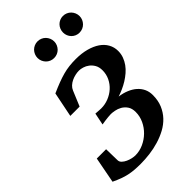

<svg xmlns="http://www.w3.org/2000/svg" viewBox="-285 -1012 1124 1124"><g transform="rotate(-45 277.0 -450.5)"><path d="M555.2 -544.9Q555.2 -520 547.1 -498Q539.1 -476.1 525.4 -457Q511.7 -438 493.2 -422.1Q474.6 -406.2 453.9 -393.3Q433.1 -380.4 411.1 -370.6Q389.2 -360.8 368.2 -354Q401.4 -349.6 428.7 -338.1Q456.1 -326.7 475.3 -309.6Q494.6 -292.5 505.4 -269.8Q516.1 -247.1 516.1 -219.2Q516.1 -174.3 501.5 -139.4Q486.8 -104.5 461.9 -78.1Q437 -51.8 403.8 -33.9Q370.6 -16.1 333.3 -4.9Q295.9 6.3 256.8 11.2Q217.8 16.1 181.2 16.1Q152.3 16.1 129.4 14.2Q106.4 12.2 84.7 7.6Q63 2.9 40.5 -5.4Q18.1 -13.7 -9.8 -26.9L21 -188H98.1L100.1 -94.2Q100.6 -81.5 111.1 -71.5Q121.6 -61.5 136.5 -54.7Q151.4 -47.9 167.2 -44.4Q183.1 -41 193.8 -41Q229 -41 261.5 -55.7Q293.9 -70.3 319.3 -95Q344.7 -119.6 359.9 -151.9Q375 -184.1 375 -219.2Q375 -249.5 362.1 -268.1Q349.1 -286.6 331.1 -296.9Q313 -307.1 293.9 -310.5Q274.9 -314 263.2 -314Q252.9 -314 239.5 -312.5Q226.1 -311 214.4 -309.6Q200.2 -307.6 186 -305.2L201.2 -379.9Q221.7 -378.4 231.7 -377.7Q241.7 -377 247.1 -377Q278.8 -377 308.3 -388.7Q337.9 -400.4 360.6 -420.9Q383.3 -441.4 396.7 -469.2Q410.2 -497.1 410.2 -529.8Q410.2 -556.2 399.7 -574.5Q389.2 -592.8 374 -604.2Q358.9 -615.7 341.8 -620.8Q324.7 -626 311 -626Q296.4 -626 280 -622.3Q263.7 -618.7 248.8 -611.6Q233.9 -604.5 221.9 -593.5Q210 -582.5 204.1 -567.9L165 -474.1H87.9L119.1 -628.9Q155.3 -645 184.3 -656Q213.4 -667 239.5 -674.1Q265.6 -681.2 291 -684.1Q316.4 -687 345.2 -687Q393.6 -687 432.4 -676.5Q471.2 -666 498.5 -647.5Q525.9 -628.9 540.5 -602.5Q555.2 -576.2 555.2 -544.9ZM329.6 -849.1Q329.6 -835 324.2 -822.5Q318.8 -810.1 309.6 -800.5Q300.3 -791 287.6 -785.6Q274.9 -780.3 260.7 -780.3Q246.6 -780.3 233.9 -785.6Q221.2 -791 211.9 -800.5Q202.6 -810.1 197.3 -822.5Q191.9 -835 191.9 -849.1Q191.9 -863.3 197.3 -876Q202.6 -888.7 211.9 -898.2Q221.2 -907.7 233.9 -913.1Q246.6 -918.5 260.7 -918.5Q274.9 -918.5 287.6 -913.1Q300.3 -907.7 309.6 -898.2Q318.8 -888.7 324.2 -876Q329.6 -863.3 329.6 -849.1ZM539.6 -849.1Q539.6 -835 534.2 -822.5Q528.8 -810.1 519.5 -800.5Q510.3 -791 497.6 -785.6Q484.9 -780.3 470.7 -780.3Q456.5 -780.3 444.1 -785.6Q431.6 -791 422.4 -800.5Q413.1 -810.1 408 -822.5Q402.8 -835 402.8 -849.1Q402.8 -863.3 408 -876Q413.1 -888.7 422.4 -898.2Q431.6 -907.7 444.1 -913.1Q456.5 -918.5 470.7 -918.5Q484.9 -918.5 497.6 -913.1Q510.3 -907.7 519.5 -898.2Q528.8 -888.7 534.2 -876Q539.6 -863.3 539.6 -849.1Z"/></g></svg>

Font: Charis SIL
Style: Bold Italic
Weight: 700
Italic angle: -11°
Foundry: SIL International
Version: Version 4.112